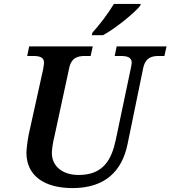

<svg xmlns="http://www.w3.org/2000/svg" viewBox="-20 -951 871 981"><path d="M449 -771H506C571 -806 667 -885 696 -921L699 -931H562C534 -884 488 -823 452 -784ZM351 10C516 10 604 -76 632 -216L711 -600C722 -657 756 -665 791 -665H820L831 -714H576L566 -665H594C628 -665 653 -660 653 -630C653 -624 650 -611 648 -600L572 -239C551 -137 509 -57 382 -57C299 -57 245 -102 245 -169C245 -186 250 -224 260 -263L333 -601C344 -657 378 -665 414 -665H443L454 -714H129L119 -665H147C181 -665 205 -660 205 -630C205 -624 203 -615 200 -595L127 -265C120 -232 115 -183 115 -171C115 -51 209 10 351 10Z"/></svg>

Font: Noto Serif Semi
Style: Italic
Weight: 600
Italic angle: -12°
Designer: Monotype Design Team
Foundry: Monotype Imaging Inc.
Version: Version 1.901